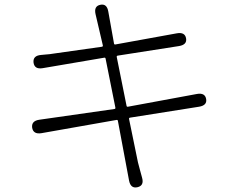

<svg xmlns="http://www.w3.org/2000/svg" viewBox="-20 -793 1040 842"><path d="M583 28Q553 35 546 -1L497 -263Q496 -268 491 -267L162 -209Q126 -203 121 -233Q117 -263 153 -268L482 -315Q487 -316 486 -321L443 -536Q442 -541 437 -540L167 -494Q131 -488 127 -519Q124 -549 160 -552L181 -554Q198 -555 215 -558L427 -588Q432 -589 431 -594L399 -731Q391 -766 420 -772Q449 -778 455 -742L480 -602Q481 -597 486 -598L756 -647Q791 -653 796 -625Q801 -597 765 -591L496 -549Q491 -548 492 -543L535 -329Q536 -324 541 -325L844 -381Q879 -387 884 -359Q889 -331 853 -325L550 -277Q545 -276 546 -271L585 -81Q589 -64 594 -47L603 -14Q613 21 583 28Z"/></svg>

Font: Resource Han Rounded KR Light
Style: Regular
Weight: 300
Designer: Cyano Hao (round all glyphs); Ryoko NISHIZUKA 西塚涼子 (kana, bopomofo & ideographs); Paul D. Hunt (Latin, Greek & Cyrillic)
Foundry: Cyano Hao
Version: 0.990